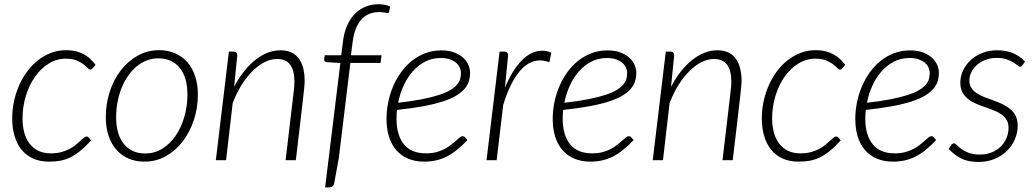

<svg xmlns="http://www.w3.org/2000/svg" viewBox="-20 -736 4748 882"><path d="M398.5 -91Q372 -61.5 348.2 -42.5Q324.5 -23.5 301.8 -12.5Q279 -1.5 255.5 2.5Q232 6.5 205.5 6.5Q162.5 6.5 130.8 -8.2Q99 -23 78 -49.5Q57 -76 46.5 -112.5Q36 -149 36 -192Q36 -231.5 44.2 -270.2Q52.5 -309 68 -344Q83.5 -379 105.5 -408.5Q127.5 -438 155 -459.5Q182.5 -481 214.8 -493.2Q247 -505.5 283.5 -505.5Q308 -505.5 327.8 -500.8Q347.5 -496 364 -487.2Q380.5 -478.5 394 -466Q407.5 -453.5 419 -438L405 -421.5Q400.5 -416 394.5 -416Q389.5 -416 382.2 -424Q375 -432 362.8 -441.2Q350.5 -450.5 331 -458.5Q311.5 -466.5 282 -466.5Q240 -466.5 203.8 -444Q167.5 -421.5 140.8 -383.5Q114 -345.5 98.8 -295.8Q83.5 -246 83.5 -192Q83.5 -157.5 91.2 -128Q99 -98.5 115.2 -77Q131.5 -55.5 156 -43.5Q180.5 -31.5 214 -31.5Q240.5 -31.5 261.5 -37.2Q282.5 -43 298.8 -51.5Q315 -60 327.2 -70.2Q339.5 -80.5 349 -89Q358.5 -97.5 365.2 -103.2Q372 -109 377.5 -109Q383 -109 388 -104L398.5 -91Z M647.5 -31Q691 -31 726.8 -53.8Q762.5 -76.5 788 -114.2Q813.5 -152 827.2 -200.8Q841 -249.5 841 -301Q841 -381 805.5 -424.5Q770 -468 707 -468Q678 -468 652.5 -457.8Q627 -447.5 605.5 -429Q584 -410.5 566.8 -385.2Q549.5 -360 537.8 -330Q526 -300 519.8 -266.5Q513.5 -233 513.5 -198Q513.5 -118.5 548.8 -74.8Q584 -31 647.5 -31ZM643.5 6.5Q603.5 6.5 570.8 -7.5Q538 -21.5 514.8 -48Q491.5 -74.5 478.8 -112.2Q466 -150 466 -198Q466 -258.5 484 -314.2Q502 -370 534.8 -412.5Q567.5 -455 612.5 -480.2Q657.5 -505.5 711.5 -505.5Q751.5 -505.5 784.2 -491.2Q817 -477 840.2 -450.8Q863.5 -424.5 876.2 -386.5Q889 -348.5 889 -301.5Q889 -241 870.8 -185.5Q852.5 -130 820 -87.2Q787.5 -44.5 742.5 -19Q697.5 6.5 643.5 6.5Z M971.5 0 1031.5 -499H1053Q1070 -499 1070 -481L1055.5 -337Q1076 -376.5 1100.8 -407.8Q1125.5 -439 1153 -460.8Q1180.5 -482.5 1209.5 -493.8Q1238.5 -505 1268 -505Q1323.5 -505 1351.5 -468.5Q1379.5 -432 1379.5 -364Q1379.5 -359.5 1379.2 -353.8Q1379 -348 1377.8 -335.5Q1376.5 -323 1374 -300.2Q1371.5 -277.5 1367 -238.8Q1362.5 -200 1355.8 -141.8Q1349 -83.5 1339 0H1292L1329.5 -318Q1332.5 -341 1332.5 -361.5Q1332.5 -412 1313.2 -438.5Q1294 -465 1252.5 -465Q1224.5 -465 1196 -450.8Q1167.5 -436.5 1140.8 -410.2Q1114 -384 1090.5 -346.8Q1067 -309.5 1049 -263L1018.5 0Z M1589.5 -447 1536.5 -10.5 1515.5 104.5Q1513.5 115.5 1507 120.2Q1500.5 125 1491 125H1473.5L1543.5 -446.5L1480.5 -450.5Q1469.5 -451.5 1469.5 -461.5Q1469.5 -462 1469.8 -464.8Q1470 -467.5 1471.5 -482H1547.5L1555.5 -545Q1560.5 -587.5 1575 -619.8Q1589.5 -652 1611.2 -673.5Q1633 -695 1660.5 -705.8Q1688 -716.5 1719.5 -716.5Q1733.5 -716.5 1747.5 -713.8Q1761.5 -711 1772.5 -706L1767.5 -682Q1767 -676.5 1760 -676.5Q1754.5 -676.5 1744.5 -678.5Q1734.5 -680.5 1721.5 -680.5Q1699 -680.5 1678.8 -673Q1658.5 -665.5 1642.8 -649.2Q1627 -633 1615.8 -607Q1604.5 -581 1600 -543.5L1592 -482H1733L1728 -447Z M2139.5 -402.5Q2139.5 -382 2134 -363.5Q2128.5 -345 2114.5 -328.5Q2100.5 -312 2076.5 -297.2Q2052.5 -282.5 2015 -270.2Q1977.5 -258 1925.5 -248.2Q1873.5 -238.5 1803.5 -231Q1802.5 -220.5 1802 -210.2Q1801.5 -200 1801.5 -190Q1801.5 -115.5 1835.2 -73.5Q1869 -31.5 1937 -31.5Q1963.5 -31.5 1984.8 -37.2Q2006 -43 2022.8 -52Q2039.5 -61 2052.2 -71Q2065 -81 2075 -90Q2085 -99 2092.2 -104.8Q2099.5 -110.5 2105.5 -110.5Q2111.5 -110.5 2116 -105.5L2127 -92.5Q2102.5 -66.5 2079.2 -47.8Q2056 -29 2032.2 -17Q2008.5 -5 1983 0.8Q1957.5 6.5 1928.5 6.5Q1887 6.5 1854.8 -7.2Q1822.5 -21 1800.5 -46.2Q1778.5 -71.5 1767 -107.8Q1755.5 -144 1755.5 -189Q1755.5 -226.5 1763 -264.5Q1770.5 -302.5 1785.2 -337.5Q1800 -372.5 1821.8 -403Q1843.5 -433.5 1871.5 -456Q1899.5 -478.5 1933.5 -491.5Q1967.5 -504.5 2007 -504.5Q2043.5 -504.5 2068.8 -494.2Q2094 -484 2109.8 -468.8Q2125.5 -453.5 2132.5 -435.8Q2139.5 -418 2139.5 -402.5ZM2004.5 -469.5Q1964.5 -469.5 1932.2 -452.5Q1900 -435.5 1875.2 -407.2Q1850.5 -379 1833.8 -341.8Q1817 -304.5 1809 -264Q1872.5 -271 1918.5 -280.2Q1964.5 -289.5 1996.5 -299.8Q2028.5 -310 2048.2 -322Q2068 -334 2079 -346.8Q2090 -359.5 2093.8 -373Q2097.5 -386.5 2097.5 -401Q2097.5 -411.5 2092.8 -423.8Q2088 -436 2077 -446Q2066 -456 2048.2 -462.8Q2030.5 -469.5 2004.5 -469.5Z M2215 0 2275 -499H2296.5Q2314 -499 2314 -481L2299.5 -333Q2333.5 -414.5 2377.2 -458.8Q2421 -503 2470.5 -503Q2491 -503 2512.5 -494.5L2504 -450Q2481 -458.5 2461 -458.5Q2407.5 -458.5 2364.8 -405.8Q2322 -353 2291.5 -253.5L2261.5 0Z M2903 -402.5Q2903 -382 2897.5 -363.5Q2892 -345 2878 -328.5Q2864 -312 2840 -297.2Q2816 -282.5 2778.5 -270.2Q2741 -258 2689 -248.2Q2637 -238.5 2567 -231Q2566 -220.5 2565.5 -210.2Q2565 -200 2565 -190Q2565 -115.5 2598.8 -73.5Q2632.5 -31.5 2700.5 -31.5Q2727 -31.5 2748.2 -37.2Q2769.5 -43 2786.2 -52Q2803 -61 2815.8 -71Q2828.5 -81 2838.5 -90Q2848.5 -99 2855.8 -104.8Q2863 -110.5 2869 -110.5Q2875 -110.5 2879.5 -105.5L2890.5 -92.5Q2866 -66.5 2842.8 -47.8Q2819.5 -29 2795.8 -17Q2772 -5 2746.5 0.8Q2721 6.5 2692 6.5Q2650.5 6.5 2618.2 -7.2Q2586 -21 2564 -46.2Q2542 -71.5 2530.5 -107.8Q2519 -144 2519 -189Q2519 -226.5 2526.5 -264.5Q2534 -302.5 2548.8 -337.5Q2563.5 -372.5 2585.2 -403Q2607 -433.5 2635 -456Q2663 -478.5 2697 -491.5Q2731 -504.5 2770.5 -504.5Q2807 -504.5 2832.2 -494.2Q2857.5 -484 2873.2 -468.8Q2889 -453.5 2896 -435.8Q2903 -418 2903 -402.5ZM2768 -469.5Q2728 -469.5 2695.8 -452.5Q2663.5 -435.5 2638.8 -407.2Q2614 -379 2597.2 -341.8Q2580.5 -304.5 2572.5 -264Q2636 -271 2682 -280.2Q2728 -289.5 2760 -299.8Q2792 -310 2811.8 -322Q2831.5 -334 2842.5 -346.8Q2853.5 -359.5 2857.2 -373Q2861 -386.5 2861 -401Q2861 -411.5 2856.2 -423.8Q2851.5 -436 2840.5 -446Q2829.5 -456 2811.8 -462.8Q2794 -469.5 2768 -469.5Z M2978.5 0 3038.5 -499H3060Q3077 -499 3077 -481L3062.5 -337Q3083 -376.5 3107.8 -407.8Q3132.5 -439 3160 -460.8Q3187.5 -482.5 3216.5 -493.8Q3245.5 -505 3275 -505Q3330.5 -505 3358.5 -468.5Q3386.5 -432 3386.5 -364Q3386.5 -359.5 3386.2 -353.8Q3386 -348 3384.8 -335.5Q3383.5 -323 3381 -300.2Q3378.5 -277.5 3374 -238.8Q3369.5 -200 3362.8 -141.8Q3356 -83.5 3346 0H3299L3336.5 -318Q3339.5 -341 3339.5 -361.5Q3339.5 -412 3320.2 -438.5Q3301 -465 3259.5 -465Q3231.5 -465 3203 -450.8Q3174.5 -436.5 3147.8 -410.2Q3121 -384 3097.5 -346.8Q3074 -309.5 3056 -263L3025.5 0Z M3842 -91Q3815.5 -61.5 3791.8 -42.5Q3768 -23.5 3745.2 -12.5Q3722.5 -1.5 3699 2.5Q3675.5 6.5 3649 6.5Q3606 6.5 3574.2 -8.2Q3542.5 -23 3521.5 -49.5Q3500.5 -76 3490 -112.5Q3479.5 -149 3479.5 -192Q3479.5 -231.5 3487.8 -270.2Q3496 -309 3511.5 -344Q3527 -379 3549 -408.5Q3571 -438 3598.5 -459.5Q3626 -481 3658.2 -493.2Q3690.5 -505.5 3727 -505.5Q3751.5 -505.5 3771.2 -500.8Q3791 -496 3807.5 -487.2Q3824 -478.5 3837.5 -466Q3851 -453.5 3862.5 -438L3848.5 -421.5Q3844 -416 3838 -416Q3833 -416 3825.8 -424Q3818.5 -432 3806.2 -441.2Q3794 -450.5 3774.5 -458.5Q3755 -466.5 3725.5 -466.5Q3683.5 -466.5 3647.2 -444Q3611 -421.5 3584.2 -383.5Q3557.5 -345.5 3542.2 -295.8Q3527 -246 3527 -192Q3527 -157.5 3534.8 -128Q3542.5 -98.5 3558.8 -77Q3575 -55.5 3599.5 -43.5Q3624 -31.5 3657.5 -31.5Q3684 -31.5 3705 -37.2Q3726 -43 3742.2 -51.5Q3758.5 -60 3770.8 -70.2Q3783 -80.5 3792.5 -89Q3802 -97.5 3808.8 -103.2Q3815.5 -109 3821 -109Q3826.5 -109 3831.5 -104L3842 -91Z M4293 -402.5Q4293 -382 4287.5 -363.5Q4282 -345 4268 -328.5Q4254 -312 4230 -297.2Q4206 -282.5 4168.5 -270.2Q4131 -258 4079 -248.2Q4027 -238.5 3957 -231Q3956 -220.5 3955.5 -210.2Q3955 -200 3955 -190Q3955 -115.5 3988.8 -73.5Q4022.5 -31.5 4090.5 -31.5Q4117 -31.5 4138.2 -37.2Q4159.5 -43 4176.2 -52Q4193 -61 4205.8 -71Q4218.5 -81 4228.5 -90Q4238.5 -99 4245.8 -104.8Q4253 -110.5 4259 -110.5Q4265 -110.5 4269.5 -105.5L4280.5 -92.5Q4256 -66.5 4232.8 -47.8Q4209.5 -29 4185.8 -17Q4162 -5 4136.5 0.8Q4111 6.5 4082 6.5Q4040.5 6.5 4008.2 -7.2Q3976 -21 3954 -46.2Q3932 -71.5 3920.5 -107.8Q3909 -144 3909 -189Q3909 -226.5 3916.5 -264.5Q3924 -302.5 3938.8 -337.5Q3953.5 -372.5 3975.2 -403Q3997 -433.5 4025 -456Q4053 -478.5 4087 -491.5Q4121 -504.5 4160.5 -504.5Q4197 -504.5 4222.2 -494.2Q4247.5 -484 4263.2 -468.8Q4279 -453.5 4286 -435.8Q4293 -418 4293 -402.5ZM4158 -469.5Q4118 -469.5 4085.8 -452.5Q4053.5 -435.5 4028.8 -407.2Q4004 -379 3987.2 -341.8Q3970.5 -304.5 3962.5 -264Q4026 -271 4072 -280.2Q4118 -289.5 4150 -299.8Q4182 -310 4201.8 -322Q4221.5 -334 4232.5 -346.8Q4243.5 -359.5 4247.2 -373Q4251 -386.5 4251 -401Q4251 -411.5 4246.2 -423.8Q4241.5 -436 4230.5 -446Q4219.5 -456 4201.8 -462.8Q4184 -469.5 4158 -469.5Z M4677 -436.5Q4673 -429.5 4666 -429.5Q4661 -429.5 4653.8 -435.8Q4646.5 -442 4634 -449.8Q4621.5 -457.5 4603 -463.8Q4584.5 -470 4557 -470Q4531.5 -470 4508.8 -461.5Q4486 -453 4469.2 -438.8Q4452.5 -424.5 4442.8 -405.8Q4433 -387 4433 -366Q4433 -345.5 4442.5 -331.5Q4452 -317.5 4467.8 -307.2Q4483.5 -297 4503.2 -289.5Q4523 -282 4544 -274.5Q4565 -267 4584.8 -257.8Q4604.5 -248.5 4620.2 -235.5Q4636 -222.5 4645.5 -203.8Q4655 -185 4655 -158.5Q4655 -126.5 4642.2 -96.5Q4629.5 -66.5 4606 -43.2Q4582.5 -20 4549.2 -6Q4516 8 4475 8Q4426.5 8 4394 -8.8Q4361.5 -25.5 4338 -52.5L4349.5 -69.5Q4352.5 -73.5 4355.5 -75.5Q4358.5 -77.5 4363 -77.5Q4368 -77.5 4375.5 -69.5Q4383 -61.5 4396.2 -51.8Q4409.5 -42 4430 -34Q4450.5 -26 4481.5 -26Q4511 -26 4535.2 -35.8Q4559.5 -45.5 4576.8 -62.5Q4594 -79.5 4603.5 -101.8Q4613 -124 4613 -149Q4613 -171 4603.5 -186Q4594 -201 4578.5 -211.8Q4563 -222.5 4543 -230Q4523 -237.5 4502.2 -244.8Q4481.5 -252 4461.5 -260.8Q4441.5 -269.5 4426 -282Q4410.5 -294.5 4401 -312.5Q4391.5 -330.5 4391.5 -356.5Q4391.5 -385.5 4404 -412.2Q4416.5 -439 4439 -459.8Q4461.5 -480.5 4492.5 -492.8Q4523.5 -505 4560.5 -505Q4602.5 -505 4633.5 -492Q4664.5 -479 4688.5 -453Z"/></svg>

Font: Lato TR Light
Style: Italic
Weight: 300
Italic angle: -12°
Designer: Lukasz Dziedzic
Foundry: Lukasz Dziedzic
Version: Version 1.104 2013